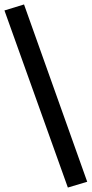

<svg xmlns="http://www.w3.org/2000/svg" viewBox="-37 -776 412 863"><path d="M268 67 -17 -729 71 -756 355 41Z"/></svg>

Font: Nunito Sans 7pt SemiExpanded SemiBold
Style: Regular
Weight: 600
Width: 6
Designer: Vernon Adams
Foundry: Vernon Adams
Version: Version 3.101;gftools[0.9.27]